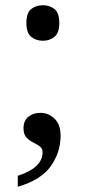

<svg xmlns="http://www.w3.org/2000/svg" viewBox="-20 -561 326 735"><path d="M48 112Q81 101 102 87.5Q123 74 133 57.5Q143 41 143 22Q143 7 132 -1Q121 -9 106.5 -16Q92 -23 81 -35Q70 -47 70 -70Q70 -99 88.5 -114Q107 -129 135 -129Q166 -129 189 -106.5Q212 -84 212 -42Q212 22 174.5 75Q137 128 48 154ZM144 -405Q118 -405 99.5 -420Q81 -435 81 -473Q81 -512 99.5 -526.5Q118 -541 144 -541Q170 -541 188.5 -526.5Q207 -512 207 -473Q207 -435 188.5 -420Q170 -405 144 -405Z"/></svg>

Font: Noto Serif Hebrew
Style: Regular
Weight: 400
Designer: Monotype Design Team
Foundry: Monotype Imaging Inc.
Version: Version 2.003